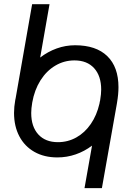

<svg xmlns="http://www.w3.org/2000/svg" viewBox="-20 -798 640 944"><path d="M49 -243Q49 -273 55 -306Q56 -313 57 -315.5L138 -777.5H223.5L177.5 -515Q215 -544 258.8 -559.8Q302.5 -575.5 349 -575.5Q452.5 -575.5 507.5 -522Q562.5 -468.5 562.5 -369Q562.5 -335 555.5 -294Q554.5 -290 554.5 -287.5L481 127H395.5L432.5 -82Q395.5 -54 352.2 -39Q309 -24 262 -24Q197.5 -24 149.2 -51.2Q101 -78.5 75 -128Q49 -177.5 49 -243ZM469 -288.5 471 -300H471.5L472.5 -306Q477.5 -336 477.5 -357.5Q477.5 -424.5 442.8 -462.8Q408 -501 346 -501Q295 -501 251.8 -475.2Q208.5 -449.5 179 -402.8Q149.5 -356 138.5 -294Q133.5 -264 133.5 -242.5Q133.5 -175.5 168.2 -137.2Q203 -99 265 -99Q313.5 -99 355.2 -122.2Q397 -145.5 426.5 -188.5Q456 -231.5 469 -288.5Z"/></svg>

Font: JuliaMono Italic
Style: Regular
Weight: 400
Italic angle: -9°
Monospace: yes
Designer: cormullion
Foundry: corm
Version: Version 0.049; ttfautohint (v1.8.4)